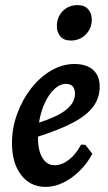

<svg xmlns="http://www.w3.org/2000/svg" viewBox="-20 -721 422 753"><path d="M371 -381Q371 -338 346.5 -304Q322 -270 269 -241.5Q216 -213 129 -185Q128 -134 145.5 -103.5Q163 -73 194 -73Q223 -73 250.5 -94.5Q278 -116 298 -154L315 -153L342 -118Q323 -81 293 -51.5Q263 -22 228.5 -5Q194 12 159 12Q99 12 63 -34.5Q27 -81 27 -160Q27 -219 47.5 -275Q68 -331 102.5 -375Q137 -419 181 -444.5Q225 -470 272 -470Q319 -470 345 -447Q371 -424 371 -381ZM239 -392Q215 -392 193.5 -372Q172 -352 156 -318Q140 -284 133 -240Q207 -264 240.5 -291.5Q274 -319 274 -353Q274 -392 239 -392ZM258 -562Q230 -562 216.5 -578.5Q203 -595 203 -618Q203 -654 226 -677.5Q249 -701 284 -701Q312 -701 326 -684.5Q340 -668 340 -644Q340 -610 316.5 -586Q293 -562 258 -562Z"/></svg>

Font: Alegreya SemiBold
Style: Italic
Weight: 600
Italic angle: -7°
Designer: Juan Pablo del Peral
Foundry: Huerta Tipografica
Version: Version 2.009